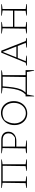

<svg xmlns="http://www.w3.org/2000/svg" viewBox="1558 -2120 706 3861"><g transform="rotate(-90 1910.5 -189.0)"><path d="M196 -488V-26L295 -12V0H61V-10Q86 -17 111 -21Q136 -25 159 -26L166 -490L61 -505V-516H636V-506Q614 -501 589 -497Q564 -493 538 -491V-26L636 -12V0H403V-8Q454 -23 501 -26L508 -488Z M1028 -516Q1106 -516 1149.5 -478.5Q1193 -441 1193 -374Q1193 -301 1142 -257Q1091 -213 1006 -213H894V-26L1017 -12V0H759V-10Q773 -18 797 -21.5Q821 -25 857 -26L864 -490L759 -505V-516ZM1024 -488H894V-240H1072Q1117 -265 1138.5 -295Q1160 -325 1160 -368Q1160 -427 1125 -457.5Q1090 -488 1024 -488Z M1561 6Q1493 6 1440 -27Q1387 -60 1356.5 -118Q1326 -176 1326 -251Q1326 -329 1358 -390Q1390 -451 1445.5 -486.5Q1501 -522 1571 -522Q1640 -522 1693.5 -488.5Q1747 -455 1777.5 -396.5Q1808 -338 1808 -263Q1808 -186 1776 -125Q1744 -64 1688.5 -29Q1633 6 1561 6ZM1565 -22Q1625 -22 1672 -53Q1719 -84 1746 -138Q1773 -192 1773 -262Q1773 -329 1747.5 -381Q1722 -433 1675.5 -462.5Q1629 -492 1567 -492Q1530 -492 1493 -480.5Q1456 -469 1425 -447Q1393 -401 1376.5 -351.5Q1360 -302 1360 -252Q1360 -187 1386.5 -134.5Q1413 -82 1459.5 -52Q1506 -22 1565 -22Z M1903 144V-27H1941Q1984 -66 2010.5 -121.5Q2037 -177 2051.5 -257Q2066 -337 2074 -448L2077 -490L1963 -505V-516H2428V-506Q2412 -501 2387 -497Q2362 -493 2330 -491V-27H2431V144H2420L2394 0H1941L1914 144ZM2105 -488Q2097 -365 2084 -277.5Q2071 -190 2046.5 -129.5Q2022 -69 1979 -27H2293L2300 -488Z M3017 -23Q3029 -21 3035.5 -20Q3042 -19 3051 -17Q3060 -15 3079 -10V0H2885V-12L2980 -23L2917 -185H2676L2611 -24Q2643 -22 2668.5 -18.5Q2694 -15 2722 -10V0H2522V-12L2580 -24L2782 -516H2822ZM2687 -212H2907L2799 -489Z M3167 0V-10Q3192 -17 3217 -21Q3242 -25 3265 -26L3272 -490L3167 -505V-516H3401V-506Q3381 -502 3355 -497.5Q3329 -493 3302 -491V-280H3628L3631 -490L3526 -505V-516H3759V-506Q3740 -502 3714 -497.5Q3688 -493 3661 -491V-26L3759 -12V0H3526V-8Q3577 -23 3624 -26L3627 -253H3302V-26L3401 -12V0Z"/></g></svg>

Font: Piazzolla SC Thin
Style: Regular
Weight: 100
Designer: Juan Pablo del Peral
Foundry: Huerta Tipografica
Version: Version 1.330